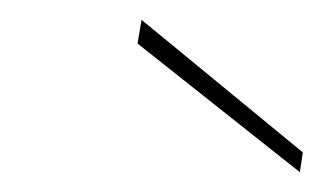

<svg xmlns="http://www.w3.org/2000/svg" viewBox="-20 -760 326 194"><path d="M119 -716 123 -740 286 -606 283 -586Z"/></svg>

Font: Poppins Variable
Style: Italic
Weight: 100
Italic angle: -10°
Designer: Jonny Pinhorn
Foundry: Indian Type Foundry
Version: Version 6.000